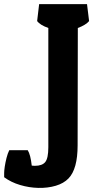

<svg xmlns="http://www.w3.org/2000/svg" viewBox="-158 -710 478 938"><path d="M12.2 100.1Q48.3 100.1 63.2 81.5Q78.1 63 78.1 8.8V-573.2Q37.6 -587.9 23.4 -606.9L33.2 -689.9H267.1L277.3 -606.9Q261.2 -587.9 222.2 -573.2L221.2 0Q221.2 115.7 176.8 161.6Q153.3 186 114.3 197.5Q75.2 209 29.8 208Q-15.6 207 -59.8 193.8Q-104 180.7 -137.7 155.8V134.8Q-137.7 124.5 -134.8 104.2Q-131.8 84 -126.2 61.8Q-120.6 39.6 -112.8 23.9H-22.5Q-8.8 45.4 -2.9 99.1Q3.9 100.1 12.2 100.1Z"/></svg>

Font: Odor Mean Chey
Style: Regular
Weight: 400
Designer: Danh Hong
Version: Version 8.002; ttfautohint (v1.8.3)